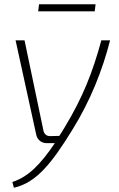

<svg xmlns="http://www.w3.org/2000/svg" viewBox="-20 -671 558 900"><path d="M428 -651H163L159 -618H424ZM455 -482C415 -334 368 -214 283 -74C275 -60 266 -47 258 -34L214 -33C199 -33 188 -42 184 -57L95 -482H53L150 -39C155 -16 174 0 199 0H237C170 100 111 159 38 182L45 209C149 186 222 96 320 -64C404 -199 461 -344 496 -482Z"/></svg>

Font: Exo 2 Extra Light
Style: Italic
Weight: 250
Italic angle: -8°
Designer: Natanael Gama
Version: Version 1.001;PS 001.001;hotconv 1.0.88;makeotf.lib2.5.64775